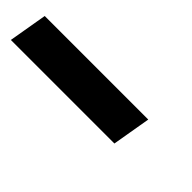

<svg xmlns="http://www.w3.org/2000/svg" viewBox="-2 -194 493 493"><g transform="rotate(45 244.0 52.5)"><path d="M364 105H-12L6 0H382Z"/></g></svg>

Font: Iosevka Curly Slab XBdObl
Style: Regular
Weight: 800
Italic angle: -9°
Monospace: yes
Designer: Belleve Invis
Foundry: Belleve Invis
Version: Version 11.1.0; ttfautohint (v1.8.3)